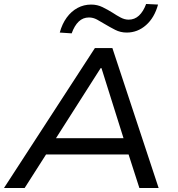

<svg xmlns="http://www.w3.org/2000/svg" viewBox="-22 -947 896 967"><path d="M-2 0 456 -705H544L777 0H680L615 -202L659 -169H175L231 -202L102 0ZM485 -604 246 -229 220 -251H640L607 -229L489 -604ZM339 -779 279 -783Q291 -827 314 -858.5Q337 -890 368.5 -907Q400 -924 437 -924Q468 -924 494.5 -911Q521 -898 545 -883Q566 -869 586 -858.5Q606 -848 626 -848Q656 -848 678 -868.5Q700 -889 714 -927L774 -924Q756 -858 713.5 -820.5Q671 -783 616 -783Q585 -783 558.5 -796.5Q532 -810 507 -825Q486 -838 466.5 -848.5Q447 -859 426 -859Q396 -859 374.5 -838.5Q353 -818 339 -779Z"/></svg>

Font: Nunito Sans 7pt SemiExpanded
Style: Italic
Weight: 400
Width: 6
Italic angle: -9°
Designer: Vernon Adams
Foundry: Vernon Adams
Version: Version 3.101;gftools[0.9.27]